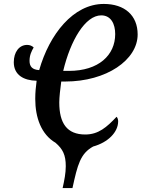

<svg xmlns="http://www.w3.org/2000/svg" viewBox="-20 -745 719 975"><path d="M580 -129C580 -138 577 -147 572 -152C522 -99 480 -62 413 -62C320 -62 281 -119 281 -225C281 -249 286 -296 291 -331H311C521 -331 679 -441 679 -570C679 -667 613 -725 507 -725C352 -725 231 -571 179 -389C145 -391 130 -406 130 -436C130 -465 140 -485 151 -504C143 -512 131 -517 118 -517C77 -517 50 -480 50 -429C50 -364 101 -336 166 -335C162 -304 159 -276 159 -243C159 -147 190 -62 262 -20C299 12 314 42 314 99C314 134 307 170 298 210H348C374 91 388 35 453 -1C529 -22 580 -74 580 -129ZM301 -385C338 -540 413 -667 494 -667C544 -667 565 -623 565 -572C565 -465 481 -385 330 -385Z"/></svg>

Font: Noto Serif Condensed Semi
Style: Italic
Weight: 600
Width: 3
Italic angle: -12°
Designer: Monotype Design Team
Foundry: Monotype Imaging Inc.
Version: Version 1.901